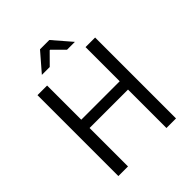

<svg xmlns="http://www.w3.org/2000/svg" viewBox="-228 -967 1102 1102"><g transform="rotate(-45 322.5 -416.5)"><path d="M88.4 0V-656.7H166.5V-379.4H478.5V-656.7H556.2V0H478.5V-312H166.5V0ZM188.5 -721.2 284.7 -832.5H360.4L456.5 -721.2H392.6L324.2 -789.6H320.3L252.4 -721.2Z"/></g></svg>

Font: Varta Light
Style: Regular
Weight: 400
Version: Version 1.004